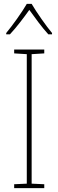

<svg xmlns="http://www.w3.org/2000/svg" viewBox="-20 -969 300 989"><path d="M143 -949H118C94 -907 43 -836 12 -799V-792H31C65 -828 104 -880 131 -918C159 -879 196 -828 229 -792H248V-799C220 -832 168 -906 143 -949ZM208 0V-20L143 -23V-690L208 -694V-714H53V-694L118 -690V-23L53 -20V0Z"/></svg>

Font: Noto Sans Sinhala SemiCondensed Thin
Style: Regular
Weight: 100
Width: 4
Designer: Jelle Bosma - Monotype Design Team
Foundry: Monotype Imaging Inc.
Version: Version 2.006